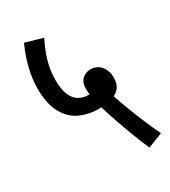

<svg xmlns="http://www.w3.org/2000/svg" viewBox="-173 -720 776 874"><g transform="rotate(-30 214.5 -282.5)"><path d="M351 67Q334 29 315 -21Q296 -71 279.5 -119Q263 -167 253 -201Q244 -201 235 -201Q188 -201 144 -220.5Q100 -240 72 -288.5Q44 -337 44 -422Q44 -471 57.5 -525.5Q71 -580 95 -632L186 -606Q162 -558 148 -511Q134 -464 134 -412Q134 -278 236 -279Q234 -295 234 -309Q234 -343 252.5 -359.5Q271 -376 295 -376Q330 -376 350 -351Q370 -326 370 -291Q370 -263 359 -245Q348 -227 327 -217Q338 -183 355 -138Q372 -93 391.5 -47Q411 -1 429 36Z"/></g></svg>

Font: Noto Sans ExtraCondensed Medium
Style: Regular
Weight: 500
Width: 2
Designer: Monotype Design Team
Foundry: Monotype Imaging Inc.
Version: Version 2.013; ttfautohint (v1.8.4.7-5d5b)